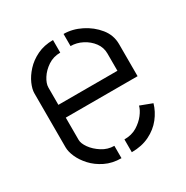

<svg xmlns="http://www.w3.org/2000/svg" viewBox="-128 -634 716 741"><g transform="rotate(-30 229.5 -263.5)"><path d="M206 0Q166 0 134.5 -15.5Q103 -31 82 -54Q61 -77 50.5 -101Q40 -125 40 -144V-385Q40 -403 50.5 -427Q61 -451 82 -474Q103 -497 134 -512Q165 -527 205 -527V-471Q174 -471 150 -455Q126 -439 112 -417Q98 -395 98 -377V-300H361V-377Q361 -404 345 -425.5Q329 -447 304 -460Q279 -473 252 -473V-527Q291 -527 329 -508Q367 -489 392.5 -457.5Q418 -426 418 -386V-243H98V-144Q98 -128 112.5 -107.5Q127 -87 152 -71Q177 -55 206 -55ZM252 0V-57Q285 -57 308.5 -71.5Q332 -86 347 -105.5Q362 -125 366 -142L419 -122Q410 -90 388 -62Q366 -34 331.5 -17Q297 0 252 0Z"/></g></svg>

Font: Stick No Bills Light
Style: Regular
Weight: 300
Version: Version 2.000